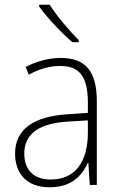

<svg xmlns="http://www.w3.org/2000/svg" viewBox="-20 -878 508 815"><path d="M191 -858H146V-851C178 -805 240 -739 287 -699H314V-708C273 -749 220 -811 191 -858ZM238 -632C185 -632 134 -617 89 -594L102 -561C150 -587 193 -598 236 -598C316 -598 353 -555 353 -442V-399L267 -393C125 -384 44 -331 44 -226C44 -142 93 -83 190 -83C282 -83 327 -130 353 -187H355L361 -93H391V-448C391 -577 342 -632 238 -632ZM270 -362 353 -367V-312C352 -194 302 -116 195 -116C124 -116 83 -156 83 -226C83 -313 150 -355 270 -362Z"/></svg>

Font: Noto Sans Kannada UI SemiCondensed ExtraLight
Style: Regular
Weight: 200
Width: 4
Designer: Jelle Bosma - Monotype Design Team
Foundry: Monotype Imaging Inc.
Version: Version 2.005